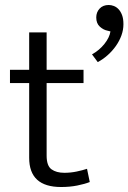

<svg xmlns="http://www.w3.org/2000/svg" viewBox="-20 -750 515 770"><path d="M315 -417H167V-126Q167 -85 186.5 -71Q206 -57 238 -57Q263 -57 287 -62Q311 -67 329 -73L340 -20Q320 -12 290 -6Q260 0 225 0Q97 0 97 -117V-417H20V-470H97V-620H167V-470H315ZM411 -627Q395 -630 380.5 -643Q366 -656 366 -680Q366 -701 379.5 -715.5Q393 -730 416 -730Q426 -730 436.5 -726Q447 -722 455.5 -713Q464 -704 469.5 -689.5Q475 -675 475 -653Q475 -630 467 -608Q459 -586 445 -566Q431 -546 412 -529Q393 -512 372 -501L349 -532Q378 -548 398.5 -573.5Q419 -599 423 -624Z"/></svg>

Font: Mukta Malar Light
Style: Regular
Weight: 300
Designer: Aadarsh Rajan, Girish Dalvi, Yashodeep Gholap
Foundry: Ek Type
Version: Version 2.538;PS 1.000;hotconv 16.6.51;makeotf.lib2.5.65220;